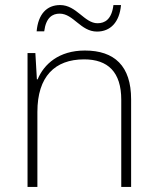

<svg xmlns="http://www.w3.org/2000/svg" viewBox="-20 -740 622 760"><path d="M125 -616H155C162 -671 188 -686 216 -686C271 -686 299 -615 364 -615C417 -615 453 -652 459 -720H429C422 -663 395 -648 366 -648C314 -648 283 -720 218 -720C165 -720 131 -684 125 -616ZM316 -540C213 -540 154 -486 129 -426H126L120 -530H89V0H128V-297C128 -437 197 -505 313 -505C407 -505 460 -455 460 -345V0H499V-347C499 -479 433 -540 316 -540Z"/></svg>

Font: Noto Sans Myanmar ExtraLight
Style: Regular
Weight: 200
Designer: Monotype Design Team
Foundry: Monotype Imaging Inc.
Version: Version 2.107